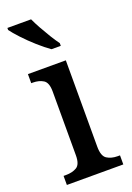

<svg xmlns="http://www.w3.org/2000/svg" viewBox="-147 -821 602 876"><g transform="rotate(-20 153.5 -383.0)"><path d="M19 0V-44H31Q62 -44 83 -56.5Q104 -69 104 -113V-423Q104 -466 83.5 -479Q63 -492 33 -492H25V-536H209V-117Q209 -71 230 -57.5Q251 -44 282 -44H293V0ZM165 -606Q139 -624 107 -652.5Q75 -681 48 -710Q21 -739 9 -756V-766H124Q134 -744 149 -717Q164 -690 180 -664Q196 -638 210 -619V-606Z"/></g></svg>

Font: Noto Serif Khmer SemiCondensed Medium
Style: Regular
Weight: 500
Width: 4
Designer: Danh Hong and the Monotype Design Team
Foundry: Monotype Imaging Inc.
Version: Version 2.004; ttfautohint (v1.8.4.7-5d5b)